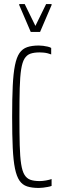

<svg xmlns="http://www.w3.org/2000/svg" viewBox="-20 -921 290 949"><path d="M172 8Q138 8 114.5 0.5Q91 -7 76.5 -28Q62 -49 54 -88Q46 -127 43 -189.5Q40 -252 40 -344Q40 -435 43 -497Q46 -559 54 -598.5Q62 -638 76.5 -659Q91 -680 114.5 -688Q138 -696 172 -696Q182 -696 193.5 -694.5Q205 -693 216 -690.5Q227 -688 233 -684V-652Q226 -655 216 -657.5Q206 -660 195.5 -661Q185 -662 176 -662Q148 -662 130 -655.5Q112 -649 101 -631Q90 -613 84.5 -577.5Q79 -542 77.5 -485Q76 -428 76 -344Q76 -260 77.5 -203Q79 -146 84.5 -110.5Q90 -75 101 -57Q112 -39 130 -32.5Q148 -26 176 -26Q190 -26 207 -29Q224 -32 235 -36V-2Q227 1 216 3Q205 5 193.5 6.5Q182 8 172 8ZM132 -763 75 -896V-901H102L155 -793L208 -901H235V-896L178 -763Z"/></svg>

Font: Saira UltraCondensed Thin
Style: Regular
Weight: 250
Width: 1
Designer: Hector Gatti with collaboration of the Omnibus-Type team
Foundry: Omnibus-Type
Version: Version 1.101